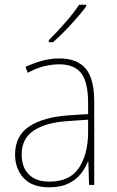

<svg xmlns="http://www.w3.org/2000/svg" viewBox="-20 -878 498 815"><path d="M232 -630Q307 -630 343.5 -587Q380 -544 380 -446V-93H358L355 -192H353Q342 -164 322 -139Q302 -114 269.5 -98.5Q237 -83 189 -83Q116 -83 80 -122.5Q44 -162 44 -222Q44 -301 103 -340.5Q162 -380 266 -388L354 -394V-440Q354 -530 324.5 -567.5Q295 -605 232 -605Q200 -605 167.5 -597Q135 -589 98 -569L88 -594Q122 -610 158.5 -620Q195 -630 232 -630ZM267 -364Q175 -358 123.5 -324Q72 -290 72 -222Q72 -168 102.5 -137.5Q133 -107 189 -107Q276 -107 314.5 -164.5Q353 -222 354 -313V-370ZM346 -851Q320 -816 280.5 -773Q241 -730 205 -699H187V-707Q221 -741 257 -782Q293 -823 316 -858H346Z"/></svg>

Font: Noto Sans Kannada UI SemiCondensed Thin
Style: Regular
Weight: 100
Width: 4
Designer: Jelle Bosma - Monotype Design Team
Foundry: Monotype Imaging Inc.
Version: Version 2.005; ttfautohint (v1.8.4.7-5d5b)